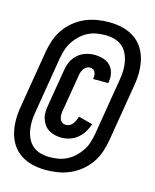

<svg xmlns="http://www.w3.org/2000/svg" viewBox="-112 -789 725 897"><g transform="rotate(15 250.0 -340.0)"><path d="M196 32Q164 32 133 25Q102 18 76 1.5Q50 -15 33 -40.5Q16 -66 8.5 -96.5Q1 -127 1 -159.5Q1 -192 7 -225L53 -502Q58 -531 67.5 -559Q77 -587 94.5 -612.5Q112 -638 136.5 -658Q161 -678 188.5 -690Q216 -702 245.5 -707Q275 -712 304 -712Q336 -712 367 -705Q398 -698 424 -681.5Q450 -665 467 -639.5Q484 -614 491.5 -583.5Q499 -553 499 -520.5Q499 -488 493 -455L447 -178Q442 -149 432.5 -121Q423 -93 405.5 -67.5Q388 -42 363.5 -22Q339 -2 311.5 10Q284 22 254.5 27Q225 32 196 32ZM197 -31Q218 -31 239 -34.5Q260 -38 280 -48Q300 -58 316.5 -73.5Q333 -89 345.5 -107.5Q358 -126 364.5 -146.5Q371 -167 375 -188L421 -466Q425 -488 425.5 -510Q426 -532 422 -553Q418 -574 408.5 -593Q399 -612 383 -625Q367 -638 346 -643.5Q325 -649 303 -649Q282 -649 261 -645.5Q240 -642 220 -632Q200 -622 183.5 -606.5Q167 -591 154.5 -572.5Q142 -554 135.5 -533.5Q129 -513 125 -492L79 -214Q75 -192 74.5 -170Q74 -148 78 -127Q82 -106 91.5 -87Q101 -68 117 -55Q133 -42 154 -36.5Q175 -31 197 -31ZM227 -133Q210 -133 194 -137Q178 -141 164.5 -149.5Q151 -158 142 -171.5Q133 -185 128.5 -200.5Q124 -216 125 -233Q126 -250 129 -267L158 -440Q161 -461 170 -481.5Q179 -502 196 -517.5Q213 -533 234.5 -540Q256 -547 277 -547Q299 -547 319.5 -541Q340 -535 354 -520.5Q368 -506 373 -485Q378 -464 374 -442L373 -436H300V-439Q302 -447 301 -455Q300 -463 297 -470Q294 -477 287 -480.5Q280 -484 272 -484Q263 -484 254.5 -478.5Q246 -473 241 -464.5Q236 -456 233.5 -447.5Q231 -439 230 -430L201 -257Q199 -246 199 -236Q199 -226 202.5 -216.5Q206 -207 214 -201.5Q222 -196 232 -196Q242 -196 251 -201Q260 -206 265.5 -214Q271 -222 275 -231Q279 -240 282 -249L350 -231Q344 -211 332.5 -192.5Q321 -174 304.5 -160Q288 -146 267.5 -139.5Q247 -133 227 -133Z"/></g></svg>

Font: Iosevka Term Curly Extrabold
Style: Italic
Weight: 800
Italic angle: -9°
Designer: Belleve Invis
Foundry: Belleve Invis
Version: Version 32.3.0